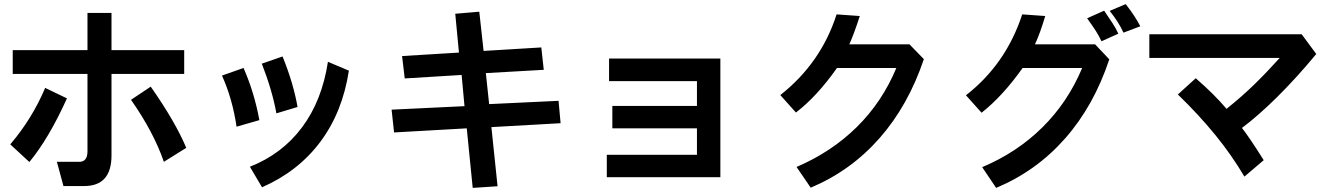

<svg xmlns="http://www.w3.org/2000/svg" viewBox="-20 -787 6480 935"><path d="M523 -30Q523 119 390 119H289L257 1H366Q406 1 406 -50V-427H42V-543H406V-724H523V-543H877V-427H523ZM778 1Q728 -144 618 -301L714 -365Q834 -194 887 -67ZM306 -308Q218 -113 123 2L30 -84Q136 -208 200 -359Z M1326 -235Q1306 -346 1255 -477L1356 -512Q1409 -381 1429 -266ZM1197 25Q1354 -37 1451 -167Q1548 -297 1577 -486L1679 -443Q1648 -241 1540 -96.5Q1432 48 1256 125ZM1132 -170Q1112 -306 1061 -419L1166 -456Q1219 -335 1243 -202Z M2700 -296 2710 -187 2373 -168 2403 120 2282 128 2253 -162 1899 -142 1887 -253 2242 -270 2228 -422 1951 -405 1938 -514 2215 -531 2197 -720 2314 -730 2335 -539 2616 -556 2628 -447 2346 -431 2362 -280Z M3488 -502V76H2935V-33H3374V-162H2962V-271H3374V-392H2946V-502Z M4479 -499Q4403 -273 4263 -114Q4123 45 3928 127L3859 26Q4028 -46 4152 -168Q4276 -290 4345 -456H4056Q3958 -317 3856 -239L3780 -324Q3978 -480 4054 -717L4167 -709Q4139 -622 4116 -571H4409Z M5451 -628Q5428 -679 5384 -734L5462 -767Q5508 -708 5533 -659ZM5344 -586Q5332 -612 5317 -635.5Q5302 -659 5274 -698L5357 -735Q5378 -704 5396.5 -676Q5415 -648 5426 -623ZM5382 -498Q5307 -272 5167 -113Q5027 46 4831 128L4763 27Q4932 -44 5056 -166.5Q5180 -289 5250 -456H4960Q4862 -318 4760 -238L4684 -323Q4879 -475 4958 -717L5070 -709Q5046 -627 5020 -571H5313Z M6040 73Q5978 -32 5898.5 -129.5Q5819 -227 5716 -327L5803 -406Q5895 -326 5953 -257Q6027 -316 6088.5 -376Q6150 -436 6212 -505H5577V-620H6319L6390 -524Q6293 -407 6199.5 -314.5Q6106 -222 6028 -164Q6065 -117 6134 -7Z"/></svg>

Font: LINE Seed Sans KR Bold
Style: Regular
Weight: 700
Designer: LINE BX Design & Sandoll Inc & Dalton Maag Ltd
Foundry: Sandoll Inc.
Version: Version 1.000